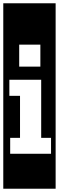

<svg xmlns="http://www.w3.org/2000/svg" viewBox="-30 -937 359 1170"><path d="M-10 213V-917H309V213ZM87 -665V-531H216V-665ZM32 0H281V-97H221V-451H27V-353H92V-97H32Z"/></svg>

Font: Zilla Slab Highlight
Style: Bold
Weight: 700
Designer: Typotheque Type Foundry
Foundry: Typotheque type foundry
Version: Version 1.1; 2017; ttfautohint (v1.6)